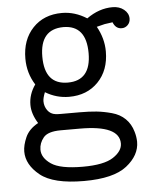

<svg xmlns="http://www.w3.org/2000/svg" viewBox="-50 -511 600 753"><g transform="rotate(-5 250.0 -134.5)"><path d="M26.9 64.9Q26.9 40 40.5 9Q54.2 -22 90.8 -42Q66.9 -80.1 66.9 -115.2Q66.9 -157.2 92.8 -193.8Q63 -240.7 63 -297.9Q63 -372.1 106.4 -418Q149.9 -463.9 221.2 -463.9Q272 -463.9 318.8 -434.1Q367.7 -469.2 420.9 -469.2Q447.8 -469.2 465.8 -454.6Q483.9 -439.9 483.9 -418.9Q483.9 -403.8 473.9 -393.8Q463.9 -383.8 450.2 -383.8Q426.3 -383.8 416 -410.2L384.8 -405.8L353 -397.9Q379.9 -350.1 379.9 -298.8Q379.9 -224.6 335.9 -179.2Q292 -133.8 221.2 -133.8Q171.4 -133.8 127.9 -160.2Q119.1 -138.2 119.1 -125Q119.1 -105 130.6 -89.1Q142.1 -73.2 162.1 -70.8Q168.9 -69.8 183.1 -69.8H255.9Q294.9 -69.8 323 -66.9Q351.1 -64 382.6 -55.4Q414.1 -46.9 435.1 -26.4Q456.1 -5.9 464.8 24.9Q470.7 43.9 471.2 64.9Q471.2 118.2 419.2 159.2Q367.2 200.2 251 200.2Q129.9 200.2 78.4 158.4Q26.9 116.7 26.9 64.9ZM90.8 63Q90.8 95.2 126.5 119.6Q162.1 144 251 144Q334 144 370.6 120.1Q407.2 96.2 407.2 65.9Q407.2 -5.9 252 -5.9H176.8Q126 -5.9 108.4 15.6Q90.8 37.1 90.8 63ZM129.9 -299.8Q129.9 -189.9 220.9 -189.9Q312 -189.9 312 -297.9Q312 -407.7 222.2 -408.2Q129.9 -407.7 129.9 -299.8Z"/></g></svg>

Font: CMU Concrete
Style: Roman
Weight: 500
Version: Version 0.7.0